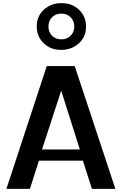

<svg xmlns="http://www.w3.org/2000/svg" viewBox="-20 -1207 779 1227"><path d="M21 0ZM457.5 -784.7 717.3 0H567.4L509.8 -180.2H228.5L171.4 0H21L278.8 -784.7ZM248.5 -252H490.2L371.1 -627.4ZM454.6 -1037.6Q454.6 -1073.2 431.2 -1096.7Q407.7 -1120.1 371.8 -1120.1Q335.9 -1120.1 312.7 -1096.7Q289.6 -1073.2 289.6 -1037.6Q289.6 -1002 312.7 -978.8Q335.9 -955.6 372.1 -955.6Q408.2 -955.6 431.4 -978.8Q454.6 -1002 454.6 -1037.6ZM370.1 -888.2Q303.2 -888.2 259 -930.9Q214.8 -973.6 214.8 -1038.6Q214.8 -1103.5 260.5 -1145.3Q306.2 -1187 373.3 -1187Q440.4 -1187 485.1 -1144.8Q529.8 -1102.5 529.8 -1036.6Q529.8 -970.7 483.4 -929.4Q437 -888.2 370.1 -888.2Z"/></svg>

Font: Dhyana
Style: Bold
Weight: 700
Foundry: Vernon Adams
Version: Version 1.002; ttfautohint (v0.8.51-6076)